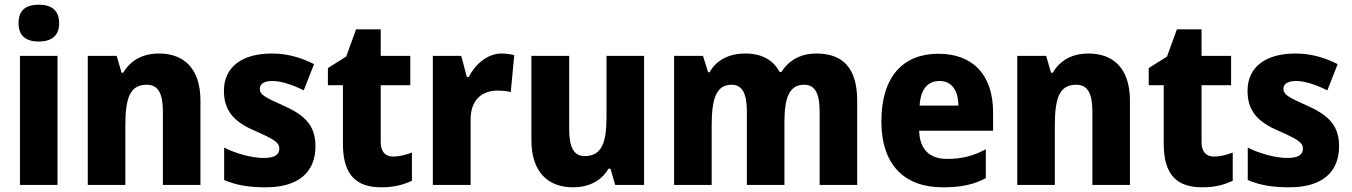

<svg xmlns="http://www.w3.org/2000/svg" viewBox="-20 -788 5760 818"><path d="M145 -768C94 -768 59 -748 59 -689C59 -632 95 -611 145 -611C195 -611 232 -632 232 -689C232 -747 196 -768 145 -768ZM225 -550H65V0H225Z M657 -560C588 -560 536 -531 505 -478H498L477 -550H354V0H514V-253C514 -371 534 -427 605 -427C655 -427 674 -388 674 -313V0H834V-359C834 -495 765 -560 657 -560Z M1324 -165C1324 -256 1276 -298 1190 -337C1105 -375 1087 -385 1087 -410C1087 -431 1106 -443 1141 -443C1178 -443 1229 -426 1274 -403L1318 -515C1259 -544 1203 -560 1138 -560C1013 -560 934 -504 934 -401C934 -315 978 -269 1063 -232C1150 -194 1170 -180 1170 -155C1170 -128 1149 -115 1103 -115C1056 -115 989 -132 935 -159V-21C989 2 1043 10 1112 10C1255 10 1324 -57 1324 -165Z M1655 -121C1621 -121 1602 -142 1602 -183V-425H1728V-550H1602V-663H1497L1455 -547L1377 -498V-425H1441V-175C1441 -37 1503 10 1605 10C1660 10 1699 -1 1735 -18V-138C1708 -128 1682 -121 1655 -121Z M2117 -560C2056 -560 2004 -513 1977 -460H1969L1945 -550H1824V0H1985V-276C1984 -370 2041 -402 2099 -402C2126 -402 2143 -399 2156 -396L2171 -553C2156 -557 2135 -560 2117 -560Z M2724 -550H2564V-290C2564 -183 2545 -123 2471 -123C2424 -123 2405 -162 2405 -238V-550H2244V-191C2244 -56 2314 10 2421 10C2485 10 2541 -15 2572 -69H2581L2601 0H2724Z M3458 -560C3392 -560 3341 -532 3309 -481H3302C3276 -529 3230 -560 3155 -560C3082 -560 3030 -529 3003 -480H2997L2975 -550H2852V0H3012V-252C3012 -367 3031 -427 3097 -427C3141 -427 3162 -392 3162 -312V0H3322V-268C3322 -372 3343 -427 3406 -427C3450 -427 3472 -394 3472 -312V0H3632V-359C3632 -497 3572 -560 3458 -560Z M3978 -559C3828 -559 3735 -462 3735 -271C3735 -84 3835 10 3996 10C4076 10 4130 -2 4180 -29V-152C4125 -123 4077 -111 4015 -111C3938 -111 3898 -154 3896 -231H4211V-309C4211 -470 4124 -559 3978 -559ZM3983 -443C4035 -443 4063 -402 4063 -338H3898C3902 -411 3935 -443 3983 -443Z M4617 -560C4548 -560 4496 -531 4465 -478H4458L4437 -550H4314V0H4474V-253C4474 -371 4494 -427 4565 -427C4615 -427 4634 -388 4634 -313V0H4794V-359C4794 -495 4725 -560 4617 -560Z M5152 -121C5118 -121 5099 -142 5099 -183V-425H5225V-550H5099V-663H4994L4952 -547L4874 -498V-425H4938V-175C4938 -37 5000 10 5102 10C5157 10 5196 -1 5232 -18V-138C5205 -128 5179 -121 5152 -121Z M5685 -165C5685 -256 5637 -298 5551 -337C5466 -375 5448 -385 5448 -410C5448 -431 5467 -443 5502 -443C5539 -443 5590 -426 5635 -403L5679 -515C5620 -544 5564 -560 5499 -560C5374 -560 5295 -504 5295 -401C5295 -315 5339 -269 5424 -232C5511 -194 5531 -180 5531 -155C5531 -128 5510 -115 5464 -115C5417 -115 5350 -132 5296 -159V-21C5350 2 5404 10 5473 10C5616 10 5685 -57 5685 -165Z"/></svg>

Font: Noto Sans Myanmar UI SemiCondensed ExtraBold
Style: Regular
Weight: 800
Width: 4
Designer: Monotype Design Team
Foundry: Monotype Imaging Inc.
Version: Version 2.103